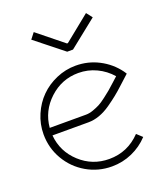

<svg xmlns="http://www.w3.org/2000/svg" viewBox="-129 -766 740 863"><g transform="rotate(-20 241.0 -335.0)"><path d="M228 -250Q244.1 -250 262.7 -256.6Q281.2 -263.2 294.9 -270.3Q308.6 -277.3 329.8 -293.7Q351.1 -310.1 359.4 -317.1Q367.7 -324.2 389.9 -344.2Q412.1 -364.3 414.1 -366.2Q384.8 -399.9 344.5 -418.9Q304.2 -438 258.8 -438Q179.2 -438 120.1 -383.3Q61 -328.6 54.2 -250ZM54.2 -213.9Q61 -134.8 119.9 -80.8Q178.7 -26.9 258.8 -26.9Q347.2 -26.9 409.2 -91.8L435.1 -67.9Q401.4 -31.7 355.7 -11.5Q310.1 8.8 258.8 8.8Q193.4 8.8 137.9 -23.4Q82.5 -55.7 50.3 -111.1Q18.1 -166.5 18.1 -231.9Q18.1 -280.8 37.4 -325.4Q56.6 -370.1 88.9 -402.3Q121.1 -434.6 165.8 -453.9Q210.4 -473.1 258.8 -473.1Q317.9 -473.1 369.1 -446.5Q420.4 -419.9 454.1 -374L462.9 -360.8L451.2 -350.1Q444.3 -344.2 420.4 -322Q396.5 -299.8 377.9 -284.9Q359.4 -270 333.3 -251.7Q307.1 -233.4 280 -223.6Q252.9 -213.9 227.1 -213.9ZM261.2 -580.1 383.8 -679.2 405.8 -650.9 272.9 -544.9H245.1L111.8 -650.9L133.8 -679.2L256.8 -580.1Z"/></g></svg>

Font: RawengulkSans
Style: Regular
Weight: 500
Designer: gluk (gluksza@wp.pl)
Foundry: gluk (gluksza@wp.pl)
Version: Version 0.94